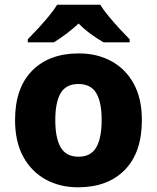

<svg xmlns="http://www.w3.org/2000/svg" viewBox="-20 -879 667 816"><path d="M583 -369Q583 -231 510.5 -157Q438 -83 312 -83Q234 -83 173.5 -116.5Q113 -150 78.5 -213.5Q44 -277 44 -369Q44 -505 116.5 -578.5Q189 -652 315 -652Q393 -652 453.5 -619Q514 -586 548.5 -523Q583 -460 583 -369ZM215 -369Q215 -292 238 -252.5Q261 -213 314 -213Q366 -213 389 -252.5Q412 -292 412 -369Q412 -445 389 -483.5Q366 -522 313 -522Q261 -522 238 -483.5Q215 -445 215 -369ZM406 -859Q420 -836 443 -808.5Q466 -781 489.5 -755.5Q513 -730 531 -712V-699H420Q394 -714 366.5 -734Q339 -754 314 -779Q287 -754 261.5 -735Q236 -716 209 -699H98V-712Q117 -731 140.5 -756.5Q164 -782 186.5 -809Q209 -836 223 -859Z"/></svg>

Font: Noto Sans Kannada UI ExtraBold
Style: Regular
Weight: 800
Designer: Jelle Bosma - Monotype Design Team
Foundry: Monotype Imaging Inc.
Version: Version 2.005; ttfautohint (v1.8.4.7-5d5b)